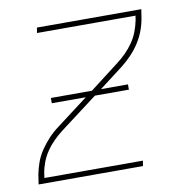

<svg xmlns="http://www.w3.org/2000/svg" viewBox="-65 -583 629 645"><g transform="rotate(-10 250.0 -260.0)"><path d="M16 0 21 -33Q25 -54 32.5 -74.5Q40 -95 53 -114Q66 -133 81.5 -149.5Q97 -166 116 -180L223 -261H107V-279H247L346 -355Q362 -367 377 -382Q392 -397 403.5 -414Q415 -431 422 -449.5Q429 -468 433 -488L435 -502H99L102 -520H458L453 -488Q449 -466 441 -445.5Q433 -425 420.5 -406Q408 -387 392 -370.5Q376 -354 358 -340L278 -279H370V-261H254L127 -165Q111 -153 96 -138Q81 -123 69.5 -106Q58 -89 51 -70.5Q44 -52 41 -33L39 -18H375L372 0Z"/></g></svg>

Font: Iosevka Curly Thin
Style: Italic
Weight: 100
Italic angle: -9°
Monospace: yes
Designer: Belleve Invis
Foundry: Belleve Invis
Version: Version 22.1.2; ttfautohint (v1.8.4)